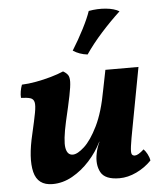

<svg xmlns="http://www.w3.org/2000/svg" viewBox="-52 -766 697 821"><g transform="rotate(-5 296.0 -355.5)"><path d="M141 9Q77 9 62.5 -50Q48 -109 73 -213Q86 -269 92 -301Q98 -333 94.5 -347Q91 -361 77.5 -365Q64 -369 38 -370Q37 -383 39.5 -398Q42 -413 47 -426Q75 -427 108 -433Q141 -439 172.5 -448Q204 -457 227 -467Q241 -459 247.5 -449.5Q254 -440 253.5 -420Q253 -400 245 -360.5Q237 -321 221 -253Q203 -172 208.5 -140.5Q214 -109 238 -109Q258 -109 287.5 -136Q317 -163 345.5 -221Q374 -279 391 -373L408 -458H550L503 -207Q492 -150 488.5 -123.5Q485 -97 488.5 -89.5Q492 -82 502 -82Q516 -82 541 -105Q549 -97 556.5 -83Q564 -69 566 -55Q538 -26 501 -8.5Q464 9 428 9Q366 9 348 -24.5Q330 -58 340 -106Q342 -117 346 -129Q350 -141 356 -154H355Q334 -111 300.5 -74Q267 -37 226 -14Q185 9 141 9ZM359 -715Q397 -722 433 -718.5Q469 -715 490 -702Q448 -663 408 -618.5Q368 -574 338 -530Q303 -534 276 -552Q303 -595 326 -640Q349 -685 359 -715Z"/></g></svg>

Font: Vollkorn
Style: Bold Italic
Weight: 700
Italic angle: -11°
Designer: Friedrich Althausen
Foundry: Friedrich Althausen
Version: Version 5.000; ttfautohint (v1.8.3)